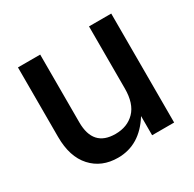

<svg xmlns="http://www.w3.org/2000/svg" viewBox="-119 -626 771 763"><g transform="rotate(-30 266.5 -245.0)"><path d="M217 10Q142 10 96.5 -40Q51 -90 51 -181V-500H153V-189Q153 -77 255 -77Q310 -77 343.5 -111.5Q377 -146 377 -215V-500H479V0H378V-88Q317 10 217 10Z"/></g></svg>

Font: TASA Orbiter Display Medium
Style: Regular
Weight: 500
Designer: Weizhong Zhang
Version: Version 1.000;Glyphs 3.1.2 (3151)